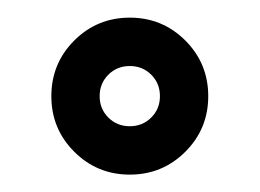

<svg xmlns="http://www.w3.org/2000/svg" viewBox="-20 -451 299 221"><path d="M129.4 -250Q91.8 -250 65.4 -276.4Q39.1 -302.7 39.1 -340.3Q39.1 -377.9 65.4 -404.3Q91.8 -430.7 129.4 -430.7Q167 -430.7 193.4 -404.3Q219.7 -377.9 219.7 -340.3Q219.7 -302.7 193.4 -276.4Q167 -250 129.4 -250ZM129.4 -305.7Q144 -305.7 154.1 -315.7Q164.1 -325.7 164.1 -340.3Q164.1 -355 154.1 -365Q144 -375 129.4 -375Q114.7 -375 104.7 -365Q94.7 -355 94.7 -340.3Q94.7 -325.7 104.7 -315.7Q114.7 -305.7 129.4 -305.7Z"/></svg>

Font: X Company
Style: Regular
Weight: 400
Designer: GGBotNet
Foundry: GGBotNet
Version: 0.90